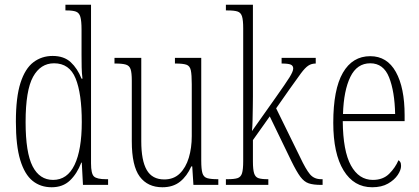

<svg xmlns="http://www.w3.org/2000/svg" viewBox="-20 -780 1769 810"><path d="M198 10Q151 10 117.5 -17Q84 -44 65.5 -104.5Q47 -165 47 -267Q47 -370 66.5 -430.5Q86 -491 121 -517.5Q156 -544 202 -544Q250 -544 278.5 -517.5Q307 -491 324 -448H328Q325 -471 324.5 -496Q324 -521 324 -548V-655Q324 -692 319 -709Q314 -726 300.5 -731Q287 -736 261 -736H256V-760H364V-91Q364 -47 376.5 -35.5Q389 -24 427 -24H436V0H330L325 -94H323Q305 -47 275 -18.5Q245 10 198 10ZM204 -21Q264 -21 294.5 -84.5Q325 -148 325 -265Q325 -385 299 -449Q273 -513 208 -513Q151 -513 119.5 -456Q88 -399 88 -265Q88 -136 117.5 -78.5Q147 -21 204 -21Z M665 10Q603 10 569.5 -35Q536 -80 536 -184V-440Q536 -473 531 -488Q526 -503 511 -507.5Q496 -512 467 -512H463V-536H576V-184Q576 -103 599 -63Q622 -23 673 -23Q713 -23 738.5 -48Q764 -73 776.5 -114.5Q789 -156 789 -206V-425Q789 -465 785 -483.5Q781 -502 766.5 -507Q752 -512 721 -512H718V-536H829V-103Q829 -66 834 -49.5Q839 -33 854 -28.5Q869 -24 898 -24H901V0H796L791 -78H787Q769 -37 739.5 -13.5Q710 10 665 10Z M933 0V-24H940Q968 -24 982 -28.5Q996 -33 1001 -49Q1006 -65 1006 -100V-661Q1006 -695 1001 -711Q996 -727 982 -731.5Q968 -736 940 -736H933V-760H1047V-373Q1047 -355 1046.5 -327.5Q1046 -300 1045.5 -272.5Q1045 -245 1043 -227L1142 -367Q1186 -429 1201.5 -454Q1217 -479 1217 -491Q1217 -503 1206.5 -507.5Q1196 -512 1168 -512V-536H1312V-512Q1294 -512 1280.5 -503Q1267 -494 1249.5 -470.5Q1232 -447 1201 -403L1145 -323L1246 -117Q1270 -66 1287.5 -45Q1305 -24 1335 -24H1341V0H1334Q1302 0 1282.5 -6.5Q1263 -13 1247 -34.5Q1231 -56 1209 -101L1118 -289L1047 -189V-99Q1047 -65 1052 -49Q1057 -33 1070 -28.5Q1083 -24 1109 -24H1112V0Z M1550 10Q1473 10 1429.5 -61Q1386 -132 1386 -262Q1386 -403 1426.5 -473Q1467 -543 1542 -543Q1613 -543 1650 -476.5Q1687 -410 1687 -294V-269H1426Q1427 -143 1460.5 -82Q1494 -21 1553 -21Q1596 -21 1622 -47Q1648 -73 1661 -104Q1665 -102 1668.5 -96.5Q1672 -91 1672 -80Q1672 -63 1658 -42Q1644 -21 1617 -5.5Q1590 10 1550 10ZM1647 -299Q1645 -394 1621.5 -453.5Q1598 -513 1542 -513Q1486 -513 1458 -455.5Q1430 -398 1427 -299Z"/></svg>

Font: Noto Serif Ethiopic ExtraCondensed ExtraLight
Style: Regular
Weight: 200
Width: 2
Designer: Monotype Design Team
Foundry: Monotype Imaging Inc.
Version: Version 2.102; ttfautohint (v1.8.4.7-5d5b)